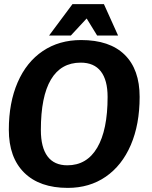

<svg xmlns="http://www.w3.org/2000/svg" viewBox="-20 -905 740 935"><path d="M23 -273Q23 -405 66 -504Q109 -603 188.5 -656.5Q268 -710 375 -710Q514 -710 587 -638.5Q660 -567 660 -433Q660 -299 617 -199Q574 -99 495 -44.5Q416 10 310 10Q173 10 98 -64Q23 -138 23 -273ZM504 -433Q504 -515 471 -557.5Q438 -600 373 -600Q277 -600 228 -517.5Q179 -435 179 -272Q179 -187 211.5 -143.5Q244 -100 308 -100Q403 -100 453.5 -186Q504 -272 504 -433ZM333 -885H486L555 -732H453L402 -815L325 -732H219Z"/></svg>

Font: Krub
Style: Bold Italic
Weight: 700
Italic angle: -8°
Designer: Ekaluck Peanpanawate
Foundry: Cadson Demak Co.,Ltd.
Version: Version 1.000; ttfautohint (v1.6)